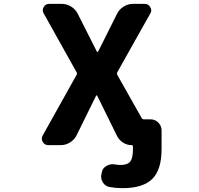

<svg xmlns="http://www.w3.org/2000/svg" viewBox="-20 -775 1040 1002"><path d="M619.1 207Q585.9 207 552.7 201.2Q529.3 197.3 516.6 176.8Q507.8 162.1 507.8 145.5Q507.8 138.7 509.8 131.8L511.7 123Q515.6 101.6 536.1 90.8Q550.8 82 567.4 82Q573.2 82 579.1 83Q593.8 85.9 609.4 85.9Q645.5 85.9 659.2 68.4Q673.8 51.8 673.8 2.9V-10.7Q673.8 -17.6 667 -17.6Q642.6 -17.6 622.1 -30.8Q601.6 -43.9 590.8 -65.4L487.3 -275.4Q486.3 -277.3 484.4 -277.3Q482.4 -277.3 481.4 -275.4L379.9 -69.3Q368.2 -45.9 345.7 -31.7Q323.2 -17.6 296.9 -17.6H232.4Q212.9 -17.6 203.1 -34.2Q198.2 -43 198.2 -51.8Q198.2 -59.6 203.1 -68.4L379.9 -384.8Q383.8 -391.6 379.9 -397.5L208 -705.1Q203.1 -712.9 203.1 -721.7Q203.1 -729.5 208 -738.3Q217.8 -754.9 237.3 -754.9H301.8Q328.1 -754.9 351.1 -740.7Q374 -726.6 385.7 -703.1L485.4 -505.9Q486.3 -503.9 488.3 -503.9Q490.2 -503.9 492.2 -505.9L590.8 -703.1Q602.5 -726.6 625.5 -740.7Q648.4 -754.9 674.8 -754.9H735.4Q753.9 -754.9 763.7 -738.3Q769.5 -729.5 769.5 -721.7Q769.5 -712.9 764.6 -705.1L591.8 -397.5Q588.9 -391.6 591.8 -384.8L719.7 -158.2Q723.6 -152.3 730.5 -152.3H765.6Q789.1 -152.3 806.2 -135.3Q823.2 -118.2 823.2 -94.7V2.9Q823.2 111.3 774.4 159.2Q725.6 207 619.1 207Z"/></svg>

Font: Rounded Mgen+ 1m bold
Style: Bold
Weight: 700
Designer: [Source Han Sans]
Ryoko NISHIZUKA  (kana & ideographs); Paul D. Hunt (Latin, Greek & Cyrillic); Wenlong ZHANG  (bopomofo
Version: Version 1.059.20150602